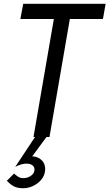

<svg xmlns="http://www.w3.org/2000/svg" viewBox="-20 -720 575 1009"><path d="M170 -9H231L149 102H156Q183 105 201.5 124.5Q220 144 217 177Q214 205 195.5 226Q177 247 151 258.5Q125 270 99 269Q72 269 53.5 259.5Q35 250 16 230L54 192Q66 203 76.5 209.5Q87 216 104 216Q124 216 141.5 204.5Q159 193 161 175Q163 159 151.5 149.5Q140 140 120 140Q108 139 91.5 144Q75 149 60 157ZM87 -620 102 -700H535L521 -620H347L240 0H156L263 -620Z"/></svg>

Font: Jost*
Style: Italic
Weight: 400
Italic angle: -10°
Version: Version 3.7